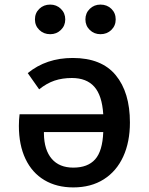

<svg xmlns="http://www.w3.org/2000/svg" viewBox="-20 -811 655 845"><path d="M551.8 -271.8Q551.8 -186.2 522.3 -121.8Q492.8 -57.4 436.7 -21.8Q380.5 13.8 302.6 13.8Q229.2 13.8 175.1 -18.5Q121 -50.8 92.1 -111.8Q63.1 -172.8 63.1 -256.9Q63.1 -285.1 66.2 -308.2H434.4Q429.2 -390.8 395.1 -429.2Q361 -467.7 296.4 -467.7Q254.4 -467.7 220 -456.2Q185.6 -444.6 152.3 -417.9L102.1 -489.2Q183.6 -555.9 300 -555.9Q426.7 -555.9 489.2 -480.3Q551.8 -404.6 551.8 -271.8ZM434.4 -229.7H173.3V-222.6Q174.4 -150.8 207.7 -112.1Q241 -73.3 302.6 -73.3Q366.2 -73.3 398.7 -109.7Q431.3 -146.2 434.4 -229.7ZM133.8 -725.6Q133.8 -753.8 153.1 -772.3Q172.3 -790.8 201 -790.8Q228.7 -790.8 247.9 -772.1Q267.2 -753.3 267.2 -725.6Q267.2 -697.9 247.9 -679.2Q228.7 -660.5 201 -660.5Q172.3 -660.5 153.1 -679.2Q133.8 -697.9 133.8 -725.6ZM355.9 -725.6Q355.9 -753.3 375.1 -772.1Q394.4 -790.8 422.1 -790.8Q450.8 -790.8 470 -772.3Q489.2 -753.8 489.2 -725.6Q489.2 -697.9 470 -679.2Q450.8 -660.5 422.1 -660.5Q394.4 -660.5 375.1 -679.2Q355.9 -697.9 355.9 -725.6Z"/></svg>

Font: Fira Code Fixed Medium
Style: Regular
Weight: 500
Monospace: yes
Designer: Carrois Corporate, Edenspiekermann AG, Nikita Prokopov
Foundry: Carrois Corporate, Edenspiekermann AG, Nikita Prokopov
Version: Version 5.002